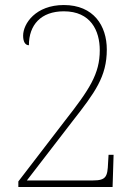

<svg xmlns="http://www.w3.org/2000/svg" viewBox="-20 -744 550 764"><path d="M53 0H428L432 -128H412L410 -95C408 -41 402 -26 350 -26H87L268 -261C358 -376 405 -439 405 -547C405 -641 353 -724 234 -724C122 -724 72 -650 72 -602C72 -577 81 -564 95 -564C95 -645 143 -699 234 -699C341 -699 377 -622 377 -544C377 -450 336 -388 238 -263L53 -22Z"/></svg>

Font: Noto Serif Myanmar SemiCondensed Thin
Style: Regular
Weight: 100
Width: 4
Designer: Ben Mitchell and the Monotype Design Team
Foundry: Monotype Imaging Inc.
Version: Version 2.106